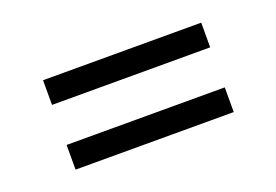

<svg xmlns="http://www.w3.org/2000/svg" viewBox="-47 -543 642 446"><g transform="rotate(-20 274.0 -319.5)"><path d="M79 -209H470V-270H79ZM79 -369H470V-430H79Z"/></g></svg>

Font: All Genders v4 Light
Style: Regular
Weight: 300
Designer: Rassam Alawdi
Foundry: Rassam Art
Version: Version 3.100;FEAKit 1.0